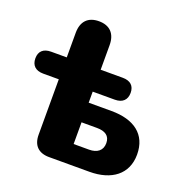

<svg xmlns="http://www.w3.org/2000/svg" viewBox="-128 -830 913 947"><g transform="rotate(20 328.5 -357.0)"><path d="M442 0C557 0 634 -56 634 -160C634 -266 560 -319 442 -319H322V-377H438C478 -377 500 -398 500 -435C500 -472 478 -492 438 -492H322V-621C322 -681 290 -714 233 -714C176 -714 144 -681 144 -621V-492H62C22 -492 0 -472 0 -435C0 -398 22 -377 62 -377H144V-86C144 -30 175 0 230 0ZM322 -216H403C445 -216 472 -200 472 -161C472 -122 445 -102 403 -102H322Z"/></g></svg>

Font: Nunito Black
Style: Regular
Weight: 900
Designer: Vernon Adams
Foundry: Vernon Adams
Version: Version 3.602